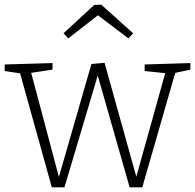

<svg xmlns="http://www.w3.org/2000/svg" viewBox="-25 -797 832 819"><path d="M592 -522 787 -528V-500L713 -484L725 -495L582 2H528L387 -492H397L250 2H196L58 -494L68 -483L-5 -494V-522L199 -528V-500L99 -485L106 -494L230 -28H222L365 -524L421 -529L561 -27H552L682 -493L689 -484L592 -494ZM266 -633 246 -655 377 -776 407 -777 543 -655 523 -633 378 -743H407Z"/></svg>

Font: Bitter Thin Light
Style: Regular
Weight: 300
Version: Version 2.002